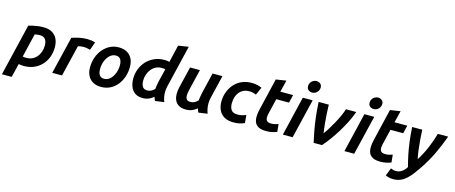

<svg xmlns="http://www.w3.org/2000/svg" viewBox="-78 -1527 5841 2464"><g transform="rotate(15 2842.5 -295.0)"><path d="M-27 185 138 -505Q166 -513 196.5 -520Q227 -527 261.5 -531.5Q296 -536 333 -536Q405 -536 450.5 -508.5Q496 -481 518 -433.5Q540 -386 540 -325Q540 -253 517 -192.5Q494 -132 450.5 -86Q407 -40 348 -15Q289 10 216 10Q199 10 181.5 8Q164 6 147 3L103 185ZM219 -99Q263 -99 298.5 -115.5Q334 -132 358.5 -161.5Q383 -191 396.5 -230Q410 -269 410 -314Q410 -364 388 -395Q366 -426 315 -426Q298 -426 281 -424Q264 -422 247 -418L172 -104Q183 -101 195 -100Q207 -99 219 -99Z M592 0 712 -497Q753 -511 805 -523Q857 -535 919 -535Q943 -535 971.5 -531Q1000 -527 1022 -518L984 -411Q964 -416 944.5 -420.5Q925 -425 891 -425Q874 -425 855 -422Q836 -419 822 -415L722 0Z M1242 13Q1178 13 1133 -13Q1088 -39 1065 -85.5Q1042 -132 1042 -194Q1042 -262 1063 -323.5Q1084 -385 1123 -433Q1162 -481 1216 -509Q1270 -537 1336 -537Q1401 -537 1445.5 -511Q1490 -485 1513 -439Q1536 -393 1536 -330Q1536 -263 1515.5 -201Q1495 -139 1457 -91Q1419 -43 1364.5 -15Q1310 13 1242 13ZM1254 -98Q1281 -98 1304.5 -110Q1328 -122 1346.5 -143.5Q1365 -165 1378.5 -193Q1392 -221 1399 -252.5Q1406 -284 1406 -317Q1406 -369 1386.5 -397.5Q1367 -426 1324 -426Q1297 -426 1274 -414Q1251 -402 1232 -380.5Q1213 -359 1199.5 -331Q1186 -303 1179 -271.5Q1172 -240 1172 -207Q1172 -155 1191.5 -126.5Q1211 -98 1254 -98Z M1796 13Q1732 13 1692 -15.5Q1652 -44 1633.5 -92Q1615 -140 1615 -198Q1615 -265 1638.5 -325.5Q1662 -386 1705 -432.5Q1748 -479 1808.5 -506Q1869 -533 1943 -533Q1960 -533 1976 -531Q1992 -529 2008 -525L2062 -755L2198 -776L2064 -216Q2055 -180 2054 -143Q2053 -106 2060 -72Q2067 -38 2078 -9L1960 8Q1954 -3 1949 -15.5Q1944 -28 1940 -42Q1923 -28 1901 -15Q1879 -2 1853 5.5Q1827 13 1796 13ZM1826 -97Q1846 -97 1862.5 -102.5Q1879 -108 1894.5 -118.5Q1910 -129 1924 -144Q1925 -169 1930.5 -197.5Q1936 -226 1941 -252L1982 -420Q1969 -422 1960 -423Q1951 -424 1930 -424Q1888 -424 1853.5 -405.5Q1819 -387 1795 -356Q1771 -325 1758 -287Q1745 -249 1745 -209Q1745 -175 1752.5 -150Q1760 -125 1778.5 -111Q1797 -97 1826 -97Z M2370 12Q2311 12 2274.5 -9.5Q2238 -31 2221.5 -68Q2205 -105 2204.5 -151Q2204 -197 2216 -246L2283 -524H2414L2349 -254Q2343 -227 2338.5 -199.5Q2334 -172 2336.5 -149Q2339 -126 2353.5 -112Q2368 -98 2400 -98Q2429 -98 2452 -109Q2475 -120 2499 -144Q2501 -161 2503.5 -179.5Q2506 -198 2510 -217Q2514 -236 2517 -252L2582 -524H2713L2640 -220Q2631 -183 2630 -146Q2629 -109 2635.5 -74.5Q2642 -40 2654 -9L2535 8Q2529 -4 2524.5 -16.5Q2520 -29 2515 -43Q2486 -18 2450 -3Q2414 12 2370 12Z M3003 13Q2926 13 2877.5 -16Q2829 -45 2806.5 -94.5Q2784 -144 2784 -204Q2784 -272 2806 -332Q2828 -392 2868.5 -438.5Q2909 -485 2967.5 -511.5Q3026 -538 3099 -538Q3140 -538 3173.5 -530.5Q3207 -523 3235 -510L3189 -406Q3169 -415 3147 -420.5Q3125 -426 3096 -426Q3056 -426 3023 -411Q2990 -396 2966.5 -368Q2943 -340 2931 -302Q2919 -264 2919 -218Q2919 -164 2942.5 -131Q2966 -98 3027 -98Q3059 -98 3089 -105.5Q3119 -113 3138 -122L3148 -17Q3122 -5 3086.5 4Q3051 13 3003 13Z M3435 12Q3370 12 3333.5 -8Q3297 -28 3283 -62Q3269 -96 3270.5 -141Q3272 -186 3284 -235L3385 -660L3521 -681L3482 -524H3652L3626 -417H3457L3409 -217Q3401 -185 3401.5 -157.5Q3402 -130 3418.5 -114Q3435 -98 3473 -98Q3499 -98 3521.5 -103Q3544 -108 3568 -117L3578 -15Q3549 -4 3514 4Q3479 12 3435 12Z M3656 0 3781 -524H3912L3786 0ZM3879 -618Q3850 -618 3828.5 -635Q3807 -652 3807 -686Q3807 -711 3819.5 -731.5Q3832 -752 3853 -764Q3874 -776 3897 -776Q3925 -776 3947 -759Q3969 -742 3969 -708Q3969 -683 3956 -662.5Q3943 -642 3923 -630Q3903 -618 3879 -618Z M4065 0Q4049 -69 4033.5 -151.5Q4018 -234 4007 -328Q3996 -422 3991 -524H4126Q4127 -468 4131 -400.5Q4135 -333 4141.5 -267.5Q4148 -202 4156 -151Q4181 -183 4209.5 -229.5Q4238 -276 4266.5 -327.5Q4295 -379 4318 -430Q4341 -481 4354 -524H4491Q4467 -455 4430 -381.5Q4393 -308 4349.5 -237.5Q4306 -167 4261 -106Q4216 -45 4176 0Z M4474 0 4599 -524H4730L4604 0ZM4697 -618Q4668 -618 4646.5 -635Q4625 -652 4625 -686Q4625 -711 4637.5 -731.5Q4650 -752 4671 -764Q4692 -776 4715 -776Q4743 -776 4765 -759Q4787 -742 4787 -708Q4787 -683 4774 -662.5Q4761 -642 4741 -630Q4721 -618 4697 -618Z M4952 12Q4887 12 4850.5 -8Q4814 -28 4800 -62Q4786 -96 4787.5 -141Q4789 -186 4801 -235L4902 -660L5038 -681L4999 -524H5169L5143 -417H4974L4926 -217Q4918 -185 4918.5 -157.5Q4919 -130 4935.5 -114Q4952 -98 4990 -98Q5016 -98 5038.5 -103Q5061 -108 5085 -117L5095 -15Q5066 -4 5031 4Q4996 12 4952 12Z M5170 186Q5138 186 5114 180Q5090 174 5068 163L5108 60Q5126 68 5142 72Q5158 76 5180 76Q5219 76 5254 52.5Q5289 29 5315 -13Q5295 -85 5278.5 -165Q5262 -245 5250.5 -335Q5239 -425 5234 -524H5368Q5370 -470 5375 -402Q5380 -334 5388.5 -266.5Q5397 -199 5409 -143Q5437 -187 5461.5 -234Q5486 -281 5506.5 -329.5Q5527 -378 5544 -427Q5561 -476 5575 -524H5712Q5689 -460 5663 -397.5Q5637 -335 5607.5 -274Q5578 -213 5543.5 -154Q5509 -95 5469 -37Q5440 6 5409 46Q5378 86 5343 118Q5308 150 5265.5 168Q5223 186 5170 186Z"/></g></svg>

Font: Ubuntu Sans
Style: Bold Italic
Weight: 700
Italic angle: -13.5°
Designer: Dalton Maag Ltd
Foundry: Dalton Maag Ltd
Version: Version 1.006